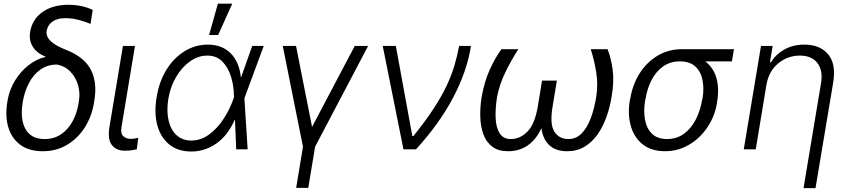

<svg xmlns="http://www.w3.org/2000/svg" viewBox="-20 -788 4486 1013"><path d="M139.2 -620.7Q150.6 -686.4 203.8 -724.4Q257.1 -762.4 341.3 -762.8Q379.6 -762.4 409.8 -755.9Q440 -749.3 469.1 -735.8L457.7 -661.9Q437.1 -671.2 400.2 -681.6Q363.3 -692.1 323.5 -692.1Q281.6 -692.1 256.2 -673.7Q230.8 -655.2 225.9 -623.6Q223.7 -610.8 230.1 -594.8Q236.5 -578.8 259.1 -561.3Q281.6 -543.7 327.1 -525.6Q424.4 -487.9 459.3 -420.1Q494.3 -352.3 477.3 -255.7L475.9 -245.7Q464.1 -173.3 427.2 -115.4Q390.3 -57.5 333.6 -23.8Q277 9.9 205.6 9.9Q132.8 9.9 87 -24.1Q41.2 -58.2 23.8 -116.8Q6.4 -175.4 18.5 -248.6L19.9 -258.5Q30.2 -316.1 59.8 -364Q89.5 -411.9 131 -444.2Q172.6 -476.6 218.8 -487.2L219.1 -490.1Q175.1 -506.7 153.2 -541.2Q131.4 -575.6 139.2 -620.7ZM100.5 -253.2 99.1 -242.9Q90.6 -191.8 99.1 -149Q107.6 -106.2 136 -80.4Q164.4 -54.7 215.9 -54.3Q266.7 -54.7 303.6 -80.4Q340.6 -106.2 363.5 -149Q386.4 -191.8 394.5 -242.9L396 -253.2Q403.8 -296.2 392.2 -337.4Q380.7 -378.6 352.6 -408.6Q324.6 -438.6 281.6 -447.4Q230.1 -447.4 192.8 -420.6Q155.5 -393.8 132.6 -349.6Q109.7 -305.4 100.5 -253.2Z M628.6 -545.5H692.1L621.1 -118.3Q615.1 -82.7 630.9 -69.1Q646.7 -55.4 668.3 -55.4Q681.1 -55.4 693 -57.5Q704.9 -59.7 709.5 -61.1L701.7 -0.4Q693.2 1.8 677.2 4.4Q661.2 7.1 637.8 7.1Q594.1 7.1 570.5 -22.5Q546.9 -52.2 557.5 -118.3Z M986.9 11.4Q918.3 10.7 873 -25.9Q827.8 -62.5 810 -127Q792.3 -191.4 806.5 -275.9Q819.6 -357.6 858.1 -419.9Q896.7 -482.2 953.3 -517.4Q1009.9 -552.6 1077.1 -552.6Q1150.6 -552.6 1196.6 -507.3Q1242.5 -462 1251.1 -378.2H1251.4L1310.7 -545.5H1371.4L1270.2 -271.3L1269.5 -268.5L1286.6 0H1226.2L1219.5 -158.4Q1181.5 -71.4 1119.5 -29.5Q1057.5 12.4 986.9 11.4ZM1214.5 -275.2 1214.1 -287.3Q1213.4 -335.6 1198.9 -383.3Q1184.3 -431.1 1153.6 -462.9Q1122.9 -494.7 1073.5 -494.7Q1026.3 -494.7 983.5 -464.8Q940.7 -435 910 -383.5Q879.3 -332 868.3 -267.4Q858 -204.2 869.1 -154.1Q880.3 -104 911 -75.3Q941.8 -46.5 989.3 -46.5Q1038.7 -46.5 1081.5 -77.2Q1124.3 -108 1157.5 -157.7Q1190.7 -207.4 1210.6 -263.8ZM1083.1 -603.3 1129.6 -768.5H1205.3L1131 -603.3Z M1471.9 -545.5H1541.9L1626.4 -118.3L1851.6 -545.5H1922.2L1642.4 -13.8L1606.5 203.1H1542.6L1578.5 -13.8Z M2108.7 0 1999.3 -545.5H2068.5L2155.5 -70H2161.2Q2224.4 -148.8 2266.5 -213.1Q2308.6 -277.3 2334.9 -332.6Q2361.2 -387.8 2376.8 -439.6Q2392.4 -491.5 2402.3 -545.5H2464.8Q2443.9 -411.9 2370.9 -273.4Q2297.9 -134.9 2174.7 0Z M3096.9 -528.4H3185.4Q3203.8 -483.7 3212.4 -420.5Q3220.9 -357.2 3206.7 -277Q3197.8 -221.9 3179.5 -170.5Q3161.2 -119 3132.5 -78.3Q3103.7 -37.6 3063.9 -13.8Q3024.1 9.9 2972.3 9.9Q2913 9.9 2878.7 -21.5Q2844.5 -52.9 2836.6 -111.9Q2809.7 -52.9 2765.3 -21.5Q2720.9 9.9 2660.5 9.9Q2609.4 9.9 2577.8 -13.8Q2546.2 -37.6 2530.9 -78.3Q2515.6 -119 2514 -170.5Q2512.4 -221.9 2521.3 -277Q2535.2 -356.5 2563.7 -419.9Q2592.3 -483.3 2625.7 -528.4H2714.8Q2676.1 -468.4 2645.6 -405.2Q2615.1 -342 2602.6 -277Q2592.7 -215.2 2595 -164.8Q2597.3 -114.3 2616.5 -84.3Q2635.7 -54.3 2675.1 -54.3Q2723.7 -54.3 2762.6 -93.4Q2801.5 -132.5 2817.5 -226.2L2839.8 -362.6H2918L2895.6 -226.2Q2879.6 -132.5 2905 -93.4Q2930.4 -54.3 2979 -54.3Q3019.5 -54.3 3048.7 -84Q3077.8 -113.6 3096.8 -164.2Q3115.8 -214.8 3125.7 -277Q3136 -342 3125.9 -405.2Q3115.8 -468.4 3096.9 -528.4Z M3302.9 -258.5 3305.8 -269.9Q3317.8 -343 3355.1 -401.5Q3392.4 -459.9 3449.4 -494.1Q3506.4 -528.4 3577.1 -528.4Q3578.5 -528.4 3579.9 -528.4H3852.3L3841.6 -464.1H3701Q3744.3 -431.1 3759.9 -376.1Q3775.6 -321 3763.1 -248.6L3761.7 -238.6Q3753.9 -192.1 3731 -147.7Q3708.1 -103.3 3672.2 -67.8Q3636.4 -32.3 3590 -11.2Q3543.7 9.9 3489 9.9Q3417.3 9.9 3371.8 -25.6Q3326.3 -61.1 3308.6 -122Q3290.8 -182.9 3302.9 -258.5ZM3386.7 -269.9 3383.9 -258.5Q3374.6 -204.2 3382.8 -157.7Q3391 -111.2 3419.4 -82.9Q3447.8 -54.7 3499.3 -54.3Q3551.5 -54.7 3589.5 -82.9Q3627.5 -111.2 3651.1 -157.7Q3674.7 -204.2 3683.9 -258.5L3686.8 -269.9Q3695.3 -321.7 3686.4 -365.9Q3677.6 -410.2 3648.6 -437.1Q3619.7 -464.1 3566.8 -464.1Q3515.3 -464.1 3478 -437.1Q3440.7 -410.2 3417.8 -365.9Q3394.9 -321.7 3386.7 -269.9Z M4023.8 -340.9 3967.3 0H3904.1L3995 -545.5H4056.5L4042.3 -459.9H4047.9Q4073.5 -501.8 4118.8 -527.2Q4164.1 -552.6 4224.1 -552.6Q4306.8 -552.6 4349.4 -501.4Q4392 -450.3 4376.1 -353.3L4282.7 204.5H4219.5L4311.8 -349.4Q4322.8 -416.2 4292.8 -455.4Q4262.8 -494.7 4199.6 -494.7Q4135.7 -494.7 4085.9 -453.5Q4036.2 -412.3 4023.8 -340.9Z"/></svg>

Font: Inter UI Light
Style: Italic
Weight: 300
Italic angle: 9.39999°
Designer: Rasmus Andersson
Foundry: rsms
Version: 3.2;8d6f07862